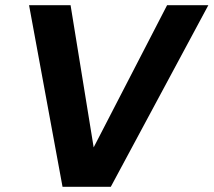

<svg xmlns="http://www.w3.org/2000/svg" viewBox="-20 -720 823 740"><path d="M221 0 92 -700H252L341 -152L624 -700H783L407 0Z"/></svg>

Font: DM Sans 10pt Black
Style: Italic
Weight: 900
Italic angle: -10°
Version: Version 4.004;gftools[0.9.30]